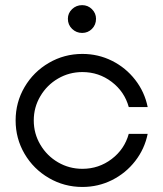

<svg xmlns="http://www.w3.org/2000/svg" viewBox="-20 -735 648 762"><path d="M42 -257Q42 -329 77.5 -389.5Q113 -450 174 -485.5Q235 -521 307 -521Q369.8 -521 424.5 -493.7Q479.1 -466.4 516.5 -418.3Q553.9 -370.3 566.1 -310.2H491Q474.1 -371.5 423.1 -410.2Q372 -449 307 -449Q254.7 -449 210.5 -423.3Q166.3 -397.6 140.2 -353.4Q114 -309.3 114 -257Q114 -204.7 140.2 -160.6Q166.3 -116.4 210.5 -90.7Q254.7 -65 307 -65Q372 -65 423.1 -103.8Q474.1 -142.5 491 -203.8H566.1Q553.9 -143.7 516.5 -95.7Q479.1 -47.6 424.5 -20.3Q369.8 7 307 7Q235 7 174 -28.5Q113 -64 77.5 -124.5Q42 -185 42 -257ZM249.4 -660.5Q249.4 -682.8 266 -698.7Q282.7 -714.6 306 -714.6Q328.9 -714.6 345 -698.5Q361.1 -682.3 361.1 -660.5Q361.1 -636.6 345.1 -620.5Q329.1 -604.3 306 -604.3Q282.7 -604.3 266 -620.5Q249.4 -636.6 249.4 -660.5Z"/></svg>

Font: Lineal Thin
Style: Regular
Weight: 200
Designer: Created by Frank Adebiaye with contributions from Anton Moglia & Ariel Martín Pérez
Created by Frank ADEBIAYE with FontF
Foundry: Velvetyne Type Foundry
Version: Version 2.000;Glyphs 3.2 (3227)